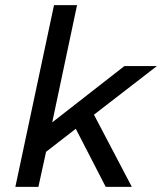

<svg xmlns="http://www.w3.org/2000/svg" viewBox="-20 -730 633 750"><path d="M40 0 191 -710H281L184 -252L466 -472H593L347 -282L495 0H393L276 -227L160 -137L130 0Z"/></svg>

Font: Sometype Mono Medium
Style: Italic
Weight: 500
Italic angle: -12°
Monospace: yes
Designer: Ryoichi Tsunekawa
Foundry: Dharma Type
Version: Version 1.000; ttfautohint (v1.8.3)